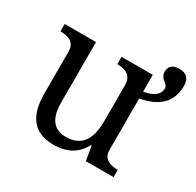

<svg xmlns="http://www.w3.org/2000/svg" viewBox="-141 -785 969 951"><g transform="rotate(30 344.0 -309.0)"><path d="M526.9 -439.9Q612.8 -454.6 612.8 -508.8Q612.8 -522 591.3 -538.1Q569.8 -554.2 569.8 -578.1Q569.8 -627.9 627 -627.9Q688 -627.9 688 -564.9Q688 -430.2 526.9 -400.9V-108.9Q526.9 -42 608.9 -42H611.8V0H453.1L439.9 -81.1H435.1Q387.7 9.8 272.9 9.8Q107.9 9.8 107.9 -186V-425.8Q107.9 -494.1 25.9 -494.1H22.9V-536.1H202.1V-190.9Q202.1 -54.2 307.1 -54.2Q433.1 -54.2 433.1 -215.8V-421.9Q433.1 -494.1 351.1 -494.1H348.1V-536.1H526.9ZM634.8 0Z"/></g></svg>

Font: Droid Serif
Style: Regular
Weight: 400
Designer: Monotype Design team
Foundry: Monotype Imaging Inc.
Version: Version 1.03